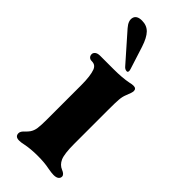

<svg xmlns="http://www.w3.org/2000/svg" viewBox="-230 -738 789 789"><g transform="rotate(45 165.0 -343.0)"><path d="M47 -10Q47 -16 51 -22Q55 -28 61 -33Q71 -43 76 -50Q85 -63 87.5 -80.5Q90 -98 90 -130V-332Q90 -385 80 -412Q76 -422 69 -427Q62 -432 50 -432Q41 -432 35.5 -437.5Q30 -443 30 -452Q30 -460 37.5 -466Q45 -472 60 -472H138Q188 -472 223 -479Q234.1 -482 243.4 -482Q260 -482 260 -467Q260 -458 249 -432Q243 -417.8 241.5 -398.9Q240 -380 240 -343V-332V-140Q240 -83 250 -60Q260 -38 280 -30Q300 -22 300 -10Q300 -1 292.5 4.5Q285 10 270 10Q259 10 237 6Q209 0 169 0Q127.3 0 94 7Q82 10 70 10Q47 10 47 -10ZM163 -514 59 -632Q38 -656 43.5 -676Q49 -696 79 -696Q107 -696 124.5 -678Q142 -660 155 -620L186 -523Q189 -515 188 -509.5Q187 -504 182 -504Q171 -504 163 -514Z"/></g></svg>

Font: Raigarh
Style: Regular
Weight: 400
Designer: jaikishan Patel
Foundry: MagicType
Version: Version 1.000;FEAKit 1.0